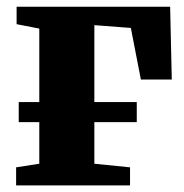

<svg xmlns="http://www.w3.org/2000/svg" viewBox="-20 -564 561 584"><path d="M29 0V-55L99.5 -66V-477L30.5 -490.5V-543.5H497.5L502.5 -322H408.5L378 -479L267 -487.5V-66L375.5 -55V0ZM37 -253.5H396V-192.5H37Z"/></svg>

Font: Merriweather 48pt Black
Style: Regular
Weight: 900
Version: Version 2.100